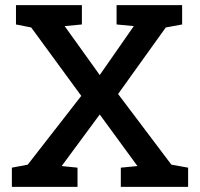

<svg xmlns="http://www.w3.org/2000/svg" viewBox="-20 -731 782 751"><path d="M26.4 0V-75.2L88.4 -86.9L297.9 -356L102.1 -623.5L42.5 -635.3V-710.9H300.3V-635.3L232.9 -628.9L370.1 -437.5L503.4 -628.9L436 -635.3V-710.9H692.4V-635.3L628.4 -623.5L441.9 -363.3L650.4 -86.9L715.8 -75.2V0H452.6V-75.2L517.6 -81.5L370.1 -283.2L221.2 -81.5L283.2 -75.2V0Z"/></svg>

Font: Roboto Slab Medium
Style: Regular
Weight: 500
Designer: Google
Version: Version 2.001; ttfautohint (v1.8.3)